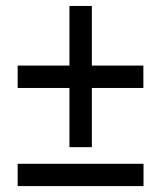

<svg xmlns="http://www.w3.org/2000/svg" viewBox="-20 -628 545 648"><path d="M39.6 0V-75.2H464.4V0ZM290 -406.7H463.9V-331.1H290V-131.3H214.4V-331.1H39.6V-406.7H214.4V-607.9H290Z"/></svg>

Font: Open Sans SemiCondensed Medium
Style: Regular
Weight: 500
Width: 4
Designer: Monotype Design Team
Foundry: Monotype Imaging Inc.
Version: Version 3.000